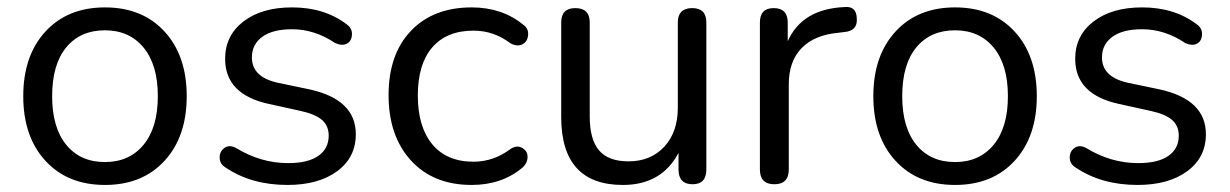

<svg xmlns="http://www.w3.org/2000/svg" viewBox="-20 -516 3490 545"><path d="M447 -59.5Q384 9 278 9Q172 9 109 -59.5Q46 -128 46 -243Q46 -358 109 -426.5Q172 -495 278 -495Q384 -495 447 -426.5Q510 -358 510 -243Q510 -128 447 -59.5ZM278 -56Q347 -56 387.5 -105Q428 -154 428 -243Q428 -332 387.5 -381Q347 -430 278 -430Q208 -430 168 -381.5Q128 -333 128 -243Q128 -154 168 -105Q208 -56 278 -56Z M796 9Q694 9 621 -40Q604 -50 603.5 -68Q603 -86 617 -96Q631 -106 650 -96Q720 -53 798 -53Q854 -53 883.5 -73.5Q913 -94 913 -131Q913 -159 894 -175.5Q875 -192 834 -201L743 -221Q619 -248 619 -349Q619 -415 671 -455Q723 -495 809 -495Q901 -495 964 -447Q980 -436 979 -417.5Q978 -399 964.5 -392Q951 -385 931 -394Q873 -433 809 -433Q754 -433 724.5 -411.5Q695 -390 695 -353Q695 -297 769 -281L860 -262Q990 -233 990 -135Q990 -69 937 -30Q884 9 796 9Z M1319 9Q1210 9 1146.5 -60.5Q1083 -130 1083 -246Q1083 -362 1146.5 -428.5Q1210 -495 1319 -495Q1405 -495 1465 -446Q1481 -435 1479 -416Q1477 -397 1462.5 -390Q1448 -383 1429 -393Q1382 -429 1324 -429Q1248 -429 1207 -381.5Q1166 -334 1166 -245Q1166 -156 1207 -106.5Q1248 -57 1324 -57Q1381 -57 1429 -93Q1447 -105 1462.5 -96Q1478 -87 1477.5 -70Q1477 -53 1463 -40Q1404 9 1319 9Z M1748 9Q1573 9 1573 -184V-452Q1573 -493 1613 -493Q1654 -493 1654 -452V-185Q1654 -120 1680.5 -89Q1707 -58 1764 -58Q1827 -58 1865.5 -99.5Q1904 -141 1904 -210V-452Q1904 -493 1945 -493Q1985 -493 1985 -452V-35Q1985 7 1946 7Q1906 7 1906 -35V-82Q1858 9 1748 9Z M2137 -35V-452Q2137 -493 2176 -493Q2216 -493 2216 -452V-399Q2257 -491 2378 -496Q2411 -499 2412 -464Q2415 -428 2376 -425L2360 -423Q2292 -417 2255.5 -379.5Q2219 -342 2219 -277V-35Q2219 7 2178 7Q2137 7 2137 -35Z M2860 -59.5Q2797 9 2691 9Q2585 9 2522 -59.5Q2459 -128 2459 -243Q2459 -358 2522 -426.5Q2585 -495 2691 -495Q2797 -495 2860 -426.5Q2923 -358 2923 -243Q2923 -128 2860 -59.5ZM2691 -56Q2760 -56 2800.5 -105Q2841 -154 2841 -243Q2841 -332 2800.5 -381Q2760 -430 2691 -430Q2621 -430 2581 -381.5Q2541 -333 2541 -243Q2541 -154 2581 -105Q2621 -56 2691 -56Z M3209 9Q3107 9 3034 -40Q3017 -50 3016.5 -68Q3016 -86 3030 -96Q3044 -106 3063 -96Q3133 -53 3211 -53Q3267 -53 3296.5 -73.5Q3326 -94 3326 -131Q3326 -159 3307 -175.5Q3288 -192 3247 -201L3156 -221Q3032 -248 3032 -349Q3032 -415 3084 -455Q3136 -495 3222 -495Q3314 -495 3377 -447Q3393 -436 3392 -417.5Q3391 -399 3377.5 -392Q3364 -385 3344 -394Q3286 -433 3222 -433Q3167 -433 3137.5 -411.5Q3108 -390 3108 -353Q3108 -297 3182 -281L3273 -262Q3403 -233 3403 -135Q3403 -69 3350 -30Q3297 9 3209 9Z"/></svg>

Font: Nunito
Style: Regular
Weight: 400
Designer: Vernon Adams
Foundry: Vernon Adams
Version: Version 3.602